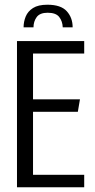

<svg xmlns="http://www.w3.org/2000/svg" viewBox="-20 -794 404 814"><path d="M181 -774Q238 -774 263 -746.5Q288 -719 288 -678H246Q245 -704 231 -722Q217 -740 182 -740Q149 -740 135.5 -721.5Q122 -703 122 -678H80Q80 -702 89 -724Q98 -746 120 -760Q142 -774 181 -774ZM52 -620H337V-567H120V-373H319L310 -320H120V-53H337V0H52Z"/></svg>

Font: Smooch Sans Medium
Style: Regular
Weight: 500
Designer: Robert E. Leuschke
Foundry: Robert E. Leuschke
Version: Version 1.010; ttfautohint (v1.8.3)